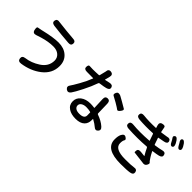

<svg xmlns="http://www.w3.org/2000/svg" viewBox="93 -1799 2814 2814"><g transform="rotate(45 1500.0 -392.0)"><path d="M389 49Q329 58 322 7Q315 -45 375 -52Q486 -66 591 -134Q705 -208 705 -330Q705 -389 661.5 -426.5Q618 -464 545 -464Q445 -464 328 -429Q300 -421 272 -411L251 -404Q192 -383 179 -440Q167 -497 187.5 -499Q208 -501 256 -512L277 -517Q452 -559 557 -559Q672 -559 741 -498Q814 -435 814 -326Q814 -171 683 -70Q561 24 389 49ZM722 -699Q720 -651 659 -656L499 -670Q361 -684 340 -688Q280 -698 290 -746Q299 -793 358 -780Q376 -776 519 -762Q650 -749 664 -749Q725 -748 722 -699Z M1375 19Q1313 -22 1313 -97Q1313 -168 1371 -212.5Q1429 -257 1522 -257Q1560 -257 1602 -251Q1607 -250 1607 -255L1600 -427Q1597 -487 1646 -489Q1695 -490 1697 -430L1702 -235Q1702 -224 1712 -220Q1811 -185 1870 -132Q1915 -92 1882 -56Q1849 -19 1805 -60Q1777 -86 1710 -123Q1706 -125 1706 -120V-97Q1706 -28 1664 12Q1617 57 1524 57Q1431 57 1375 19ZM1510 -34Q1611 -34 1611 -100Q1611 -130 1610 -159Q1610 -164 1601 -167Q1563 -177 1515.5 -177Q1468 -177 1437 -157Q1406 -137 1406 -105Q1406 -73 1433 -53.5Q1460 -34 1510 -34ZM1208 -174Q1172 -126 1130 -158Q1089 -191 1127 -238Q1139 -252 1200 -359Q1255 -456 1287 -542Q1289 -547 1284 -547L1155 -548Q1094 -548 1097 -594Q1099 -640 1124.5 -637.5Q1150 -635 1189 -635Q1218 -635 1247 -636L1311 -639Q1321 -639 1323 -648Q1347 -737 1347 -745Q1350 -807 1404 -799Q1458 -791 1443 -731L1424 -657Q1423 -652 1428 -653L1501 -669Q1558 -682 1571 -640Q1584 -597 1525 -581Q1491 -571 1406 -560Q1394 -558 1390 -546Q1357 -450 1298 -334Q1237 -214 1208 -174ZM1910 -494Q1879 -454 1861.5 -469Q1844 -484 1771 -527Q1704 -566 1680 -577Q1656 -588 1674 -630Q1693 -671 1748 -647Q1754 -644 1828 -602.5Q1902 -561 1921.5 -547.5Q1941 -534 1910 -494Z M2457 58Q2143 58 2142 -135Q2141 -202 2161 -243Q2189 -298 2229 -274Q2269 -250 2253.5 -227.5Q2238 -205 2238 -154Q2238 -38 2456 -38Q2587 -38 2629 -46Q2688 -58 2697 -10Q2706 38 2646 48Q2590 58 2457 58ZM2741 -209Q2721 -172 2667 -185Q2652 -189 2487 -207Q2478 -208 2483 -246Q2487 -284 2547 -278L2621 -270Q2626 -269 2623 -273Q2591 -325 2563 -385Q2558 -395 2547 -394Q2363 -379 2175 -391Q2115 -395 2119 -442Q2123 -488 2183 -482Q2325 -468 2516 -482Q2521 -482 2519 -487L2484 -588Q2481 -597 2472 -596Q2329 -588 2193 -599Q2133 -605 2138 -650Q2142 -695 2202 -688Q2308 -676 2451 -682Q2456 -682 2454 -687L2443 -722Q2425 -781 2477 -792Q2529 -804 2533 -773.5Q2537 -743 2548 -696Q2550 -690 2557 -691Q2646 -703 2656 -706Q2714 -724 2727 -680Q2739 -636 2678 -625L2579 -606Q2574 -605 2576 -600L2611 -499Q2614 -491 2622 -492Q2709 -504 2746 -515Q2804 -532 2816 -486Q2829 -441 2770 -426Q2736 -417 2658 -407Q2653 -406 2655 -402Q2682 -347 2699 -322Q2715 -297 2732 -273Q2735 -269 2748 -257Q2761 -245 2741 -209ZM2815 -656Q2784 -642 2759 -696Q2745 -726 2726.5 -751Q2708 -776 2735 -795Q2761 -814 2796 -764Q2809 -745 2819 -725Q2845 -671 2815 -656ZM2926 -701Q2897 -685 2869 -738Q2854 -766 2852 -769Q2816 -817 2842 -837Q2868 -856 2904 -808Q2918 -789 2928 -769Q2956 -716 2926 -701Z"/></g></svg>

Font: Resource Han Rounded KR Medium
Style: Regular
Weight: 500
Designer: Cyano Hao (round all glyphs); Ryoko NISHIZUKA 西塚涼子 (kana, bopomofo & ideographs); Paul D. Hunt (Latin, Greek & Cyrillic)
Foundry: Cyano Hao
Version: 0.990